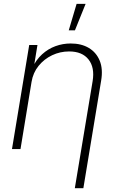

<svg xmlns="http://www.w3.org/2000/svg" viewBox="-20 -777 621 1001"><path d="M144.5 -350.1 86.9 0H42.5L132.3 -542.5H175.3L155.3 -420.4H147Q168 -465.3 199.5 -493.9Q231 -522.5 269.3 -536.4Q307.6 -550.3 348.6 -550.3Q404.3 -550.3 443.4 -526.9Q482.4 -503.4 500 -460.2Q517.6 -417 507.3 -356.4L414.6 204.1H370.1L462.9 -354Q474.6 -424.8 441.7 -466.8Q408.7 -508.8 340.3 -508.8Q293.5 -508.8 251.7 -489Q210 -469.2 181.2 -433.6Q152.3 -397.9 144.5 -350.1ZM338.4 -618.7 379.4 -756.8H426.3L370.6 -618.7Z"/></svg>

Font: Inter 16pt ExtraLight
Style: Italic
Weight: 250
Italic angle: -9.3988°
Version: Version 4.001;git-66647c0bb